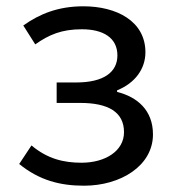

<svg xmlns="http://www.w3.org/2000/svg" viewBox="-20 -577 550 610"><path d="M247 13C363 13 466 -50 466 -150C466 -227 416 -269 352 -285V-290C409 -313 442 -358 442 -411C442 -510 350 -557 245 -557C165 -557 106 -533 54 -496L92 -436C136 -467 176 -484 240 -484C308 -484 353 -457 353 -401C353 -348 310 -315 222 -315H160V-250H235C324 -250 374 -221 374 -157C374 -97 314 -60 239 -60C183 -60 131 -72 80 -115L41 -56C105 -4 171 13 247 13Z"/></svg>

Font: Spoqa Han Sans Neo Regular
Style: Regular
Weight: 400
Designer: [Spoqa Han Sans Neo] Dong-huui Kim  Younghwa Kang  Yujin Lee  [Noto Sans] Ryoko NISHIZUKA  (kana & ideographs); Paul D. 
Foundry: Spoqa (http://www.spoqa-han-sans.com)
Version: Version 1.000